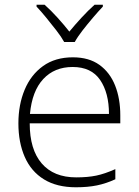

<svg xmlns="http://www.w3.org/2000/svg" viewBox="-20 -784 588 814"><path d="M289 -541Q357 -541 401.5 -509Q446 -477 468 -421.5Q490 -366 490 -295V-261H106Q106 -150 157 -91Q208 -32 303 -32Q352 -32 388 -39.5Q424 -47 469 -67V-24Q430 -6 391 2Q352 10 302 10Q221 10 166.5 -23.5Q112 -57 85 -118.5Q58 -180 58 -261Q58 -340 84.5 -403.5Q111 -467 162.5 -504Q214 -541 289 -541ZM288 -500Q211 -500 163.5 -449Q116 -398 107 -301H442Q442 -390 404.5 -445Q367 -500 288 -500ZM252 -606Q240 -628 219 -655Q198 -682 176 -709Q154 -736 135 -756V-764H169Q196 -740 224 -709Q252 -678 274 -650Q297 -678 325.5 -709Q354 -740 381 -764H416V-756Q397 -736 374 -709Q351 -682 330 -655Q309 -628 297 -606Z"/></svg>

Font: Noto Sans Syriac Eastern ExtraLight
Style: Regular
Weight: 250
Designer: Patrick Giasson and the Monotype Design Team
Foundry: Monotype Imaging Inc.
Version: Version 3.001